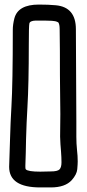

<svg xmlns="http://www.w3.org/2000/svg" viewBox="-20 -820 380 840"><path d="M202 0H156Q20 0 20 -90L24 -214Q26 -286 30 -354Q36 -455 36 -690Q36 -713 43 -740Q59 -800 150 -800Q193 -800 224 -797Q312 -789 312 -692L314 -289V-222Q314 -192 317 -163Q320 -138 320 -114Q320 -102 318 -79.5Q316 -57 294 -32Q265 0 202 0ZM156 -69 202 -70Q232 -70 240.5 -79Q249 -88 249 -110Q249 -131 247 -157Q244 -188 243 -222L244 -321Q244 -369 243 -414Q242 -476 242 -598Q241 -637 241 -692Q241 -714 235 -722L231 -724Q223 -728 207 -729Q191 -730 136 -730Q111 -729 108.5 -717.5Q106 -706 106 -624Q106 -452 100 -351Q96 -284 94 -212Q93 -148 91 -96V-89Q91 -81 93 -79Q103 -69 156 -69Z"/></svg>

Font: Bubblez Graffiti
Style: Regular
Weight: 400
Designer: GGBotNet
Foundry: GGBotNet
Version: 1.00